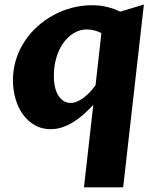

<svg xmlns="http://www.w3.org/2000/svg" viewBox="-20 -550 685 832"><path d="M419.4 -406.2Q404.3 -414.6 387.9 -418.5Q371.6 -422.4 356.9 -422.4Q325.2 -422.4 298.8 -406Q272.5 -389.6 253.4 -362.3Q234.4 -335 223.9 -298.8Q213.4 -262.7 213.4 -223.1Q213.4 -165.5 233.6 -134.8Q253.9 -104 285.6 -104Q299.8 -104 314.2 -110.1Q328.6 -116.2 342.5 -126.7Q356.4 -137.2 369.6 -151.1Q382.8 -165 394 -180.7ZM384.3 -95.7Q365.2 -75.2 344.2 -56.2Q323.2 -37.1 300 -22.5Q276.9 -7.8 251.7 1Q226.6 9.8 199.2 9.8Q161.6 9.8 131.3 -7.3Q101.1 -24.4 79.8 -53.5Q58.6 -82.5 47.4 -121.1Q36.1 -159.7 36.1 -202.6Q36.1 -249.5 49.3 -291.7Q62.5 -334 86.2 -370.1Q109.9 -406.2 142.1 -435.3Q174.3 -464.4 212.4 -484.9Q250.5 -505.4 292.7 -516.4Q335 -527.3 378.4 -527.3Q414.6 -527.3 444.6 -519.8Q474.6 -512.2 501 -499.5L603.5 -530.3L513.7 261.7H343.8Z"/></svg>

Font: Proza Libre
Style: Bold Italic
Weight: 700
Designer: Jasper de Waard
Foundry: Jasper de Waard
Version: Version 1.000; ttfautohint (v1.4.1.8-43bc)